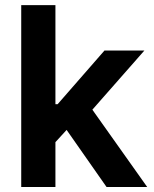

<svg xmlns="http://www.w3.org/2000/svg" viewBox="-20 -748 615 768"><path d="M189.5 -166V-331.1H210.4L397.9 -545.9H557.6L318.8 -274.4H288.6ZM64.9 0V-727.5H201.7V0ZM406.2 0 235.4 -244.1 327.1 -340.8 568.8 0Z"/></svg>

Font: Inter
Style: 650
Weight: 650
Designer: Rasmus Andersson
Foundry: rsms
Version: Version 4.001;git-66647c0bb